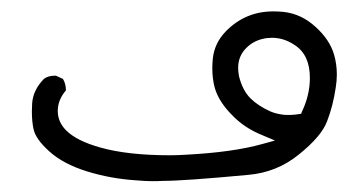

<svg xmlns="http://www.w3.org/2000/svg" viewBox="-20 -181 623 344"><path d="M519.5 22.9Q506.3 24.9 501.2 24.9Q496.1 24.9 492.4 24.9Q488.8 24.9 483.4 23.9Q473.6 22.5 464.4 18.6Q442.4 8.8 428.5 -5.1Q414.6 -19 408.2 -44.4Q406.7 -52.2 406.7 -59.6Q406.7 -80.6 421.4 -95.2Q436 -109.9 458.5 -112.8Q462.9 -113.3 467.3 -113.3Q488.8 -113.3 508.3 -100.1Q535.2 -82.5 535.2 -41.5Q535.2 -10.7 521 19ZM224.1 142.1Q241.2 143.6 252.4 143.6Q263.7 143.6 271.5 143.1Q309.6 143.1 424.8 132.3Q476.1 127.9 515.6 95.7Q555.7 63.5 565.9 36.6Q576.7 8.8 581.5 -23.9Q583.5 -36.1 583.5 -47.4Q583.5 -65.9 578.6 -83Q570.8 -109.9 545.4 -132.8Q520 -156.2 487.8 -159.7Q478.5 -160.6 469.7 -160.6Q418.9 -160.6 383.8 -124Q364.3 -103.5 361.3 -76.2Q360.4 -66.9 360.4 -58.6Q360.4 -40 364.7 -23.9Q372.1 2 397.5 26.9Q418.9 48.8 450.7 61.5L472.7 70.8L449.7 77.1Q397.5 91.8 313 96.2Q297.9 97.2 284.7 97.2Q208 97.2 158.7 83Q117.2 71.3 98.6 52.7Q83.5 37.6 83.5 17.8Q83.5 -2 98.1 -19Q98.1 -19 98.1 -19Q98.1 -30.8 92.8 -39.6L80.1 -45.4Q79.1 -45.4 78.6 -45.4Q65.9 -45.4 58.6 -39.6Q39.1 -19.5 37.6 4.4Q37.1 12.7 37.1 18.6Q37.1 36.6 40 49.8Q43.5 67.9 68.4 90.3Q93.3 112.8 135.7 126Q178.2 139.2 224.1 142.1Z"/></svg>

Font: NaikaiFont
Style: Light
Weight: 300
Version: Version 1.89